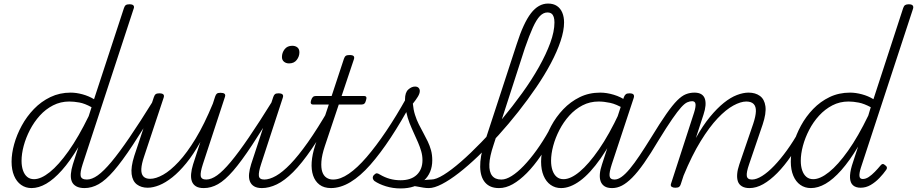

<svg xmlns="http://www.w3.org/2000/svg" viewBox="-20 -1039 5148 1078"><path d="M157 17Q124 17 98.5 -1Q73 -19 59 -52.5Q45 -86 45 -131Q45 -177 59.5 -229.5Q74 -282 102 -333.5Q130 -385 170.5 -427Q211 -469 263 -494Q315 -519 377 -519Q408 -519 443 -509.5Q478 -500 508 -482L676 -994Q680 -1006 686.5 -1010.5Q693 -1015 707 -1015Q724 -1015 729.5 -1008Q735 -1001 730 -989L444 -117Q429 -71 433 -51Q437 -31 468 -31Q477 -31 480.5 -23.5Q484 -16 482.5 -7Q481 2 474 9.5Q467 17 455 17Q426 17 408 7Q390 -3 383 -20.5Q376 -38 378 -62.5Q380 -87 389 -116L420 -213Q373 -134 327.5 -83Q282 -32 239.5 -7.5Q197 17 157 17ZM171 -33Q210 -33 259.5 -72.5Q309 -112 365 -191Q421 -270 478 -387L494 -437Q456 -458 425.5 -463.5Q395 -469 369 -469Q320 -469 278 -447.5Q236 -426 203.5 -390Q171 -354 148 -309.5Q125 -265 113 -220Q101 -175 101 -136Q101 -106 109 -82.5Q117 -59 132.5 -46Q148 -33 171 -33Z M454 17Q443 17 438 9.5Q433 2 434.5 -7Q436 -16 444.5 -23.5Q453 -31 468 -31Q496 -31 529 -54.5Q562 -78 605.5 -130Q649 -182 707 -267Q765 -352 842 -476Q848 -486 857.5 -485Q867 -484 872.5 -476Q878 -468 872 -459Q787 -318 726 -225.5Q665 -133 619 -80Q573 -27 534 -5Q495 17 454 17Z M809 15Q773 15 748.5 -3.5Q724 -22 719 -61.5Q714 -101 734 -164L844 -494Q848 -506 854.5 -510.5Q861 -515 874 -515Q891 -515 897 -509Q903 -503 899 -491L789 -160Q775 -119 773.5 -91Q772 -63 784.5 -49Q797 -35 823 -35Q855 -35 896 -58Q937 -81 983.5 -131Q1030 -181 1078.5 -261Q1127 -341 1175 -457L1188 -497Q1192 -509 1198 -513.5Q1204 -518 1218 -518Q1234 -518 1240.5 -512.5Q1247 -507 1243 -495L1119 -117Q1104 -71 1107 -51Q1110 -31 1138 -31Q1148 -31 1152 -23.5Q1156 -16 1154.5 -7Q1153 2 1145.5 9.5Q1138 17 1124 17Q1096 17 1080 7Q1064 -3 1057.5 -20.5Q1051 -38 1053 -62.5Q1055 -87 1064 -116L1105 -242Q1066 -172 1026 -123Q986 -74 947.5 -43.5Q909 -13 874 1Q839 15 809 15Z M1124 17Q1113 17 1108 9.5Q1103 2 1104.5 -7Q1106 -16 1114.5 -23.5Q1123 -31 1138 -31Q1166 -31 1199 -54.5Q1232 -78 1275.5 -130Q1319 -182 1377 -267Q1435 -352 1512 -476Q1518 -486 1527.5 -485Q1537 -484 1542.5 -476Q1548 -468 1542 -459Q1457 -318 1396 -225.5Q1335 -133 1289 -80Q1243 -27 1204 -5Q1165 17 1124 17Z M1451 17Q1423 17 1406.5 7Q1390 -3 1383 -21Q1376 -39 1378.5 -63.5Q1381 -88 1390 -117L1514 -494Q1518 -506 1524 -510.5Q1530 -515 1543 -515Q1560 -515 1566 -509Q1572 -503 1568 -491L1446 -118Q1431 -72 1433.5 -51.5Q1436 -31 1464 -31Q1475 -31 1479.5 -23.5Q1484 -16 1482 -7Q1480 2 1472.5 9.5Q1465 17 1451 17ZM1603 -683Q1586 -683 1574.5 -692.5Q1563 -702 1563 -719Q1563 -743 1578 -762.5Q1593 -782 1621 -782Q1638 -782 1649.5 -773Q1661 -764 1661 -745Q1661 -722 1646 -702.5Q1631 -683 1603 -683Z M1450 17Q1439 17 1434 9.5Q1429 2 1430.5 -7Q1432 -16 1440.5 -23.5Q1449 -31 1464 -31Q1493 -31 1529.5 -51.5Q1566 -72 1610.5 -118Q1655 -164 1709 -240.5Q1763 -317 1828 -429Q1835 -439 1844 -438Q1853 -437 1858 -429Q1863 -421 1857 -410Q1787 -286 1730.5 -203.5Q1674 -121 1626 -73Q1578 -25 1534.5 -4Q1491 17 1450 17Z M1839 17Q1799 17 1774 -2Q1749 -21 1738 -53.5Q1727 -86 1730 -129Q1733 -172 1749 -221L1826 -452H1739Q1728 -452 1725.5 -458.5Q1723 -465 1727 -477Q1731 -489 1737 -494.5Q1743 -500 1753 -500H1842L1911 -709Q1915 -721 1921.5 -725.5Q1928 -730 1942 -730Q1960 -730 1965.5 -724Q1971 -718 1967 -706L1898 -500H2023Q2034 -500 2036.5 -494Q2039 -488 2035 -476Q2032 -463 2026 -457.5Q2020 -452 2009 -452H1882L1804 -219Q1787 -168 1784.5 -132Q1782 -96 1789.5 -74Q1797 -52 1813 -41.5Q1829 -31 1849 -31Q1859 -31 1864 -23.5Q1869 -16 1868.5 -7Q1868 2 1861 9.5Q1854 17 1839 17Z M1837 17Q1826 17 1822 9.5Q1818 2 1820 -7Q1822 -16 1830 -23.5Q1838 -31 1851 -31Q1891 -31 1938.5 -63.5Q1986 -96 2038.5 -157Q2091 -218 2148 -302.5Q2205 -387 2264 -493Q2272 -505 2281 -503Q2290 -501 2295.5 -491Q2301 -481 2294 -469Q2233 -356 2174 -266.5Q2115 -177 2059 -113.5Q2003 -50 1947.5 -16.5Q1892 17 1837 17Z M2387 17Q2373 17 2357 14.5Q2341 12 2323.5 8.5Q2306 5 2284 2L2308 -21Q2329 -23 2346 -25.5Q2363 -28 2376.5 -29.5Q2390 -31 2400 -31Q2409 -31 2413 -23.5Q2417 -16 2415.5 -7Q2414 2 2406.5 9.5Q2399 17 2387 17ZM2229 19Q2186 19 2147 7Q2108 -5 2082 -23Q2073 -32 2073 -41Q2073 -50 2080 -57Q2089 -66 2095.5 -66Q2102 -66 2113 -59Q2140 -43 2168.5 -35Q2197 -27 2229 -27Q2288 -27 2320 -57.5Q2352 -88 2352 -140Q2352 -165 2345 -189.5Q2338 -214 2327 -239.5Q2316 -265 2303.5 -292Q2291 -319 2279.5 -348Q2268 -377 2261 -410.5Q2254 -444 2254 -481Q2254 -520 2272.5 -536.5Q2291 -553 2310 -553Q2323 -553 2330 -546Q2337 -539 2337 -528Q2337 -514 2326 -496Q2315 -478 2298 -457Q2301 -423 2310 -394.5Q2319 -366 2331.5 -341Q2344 -316 2357 -292.5Q2370 -269 2381.5 -245Q2393 -221 2400 -195.5Q2407 -170 2407 -139Q2407 -68 2359.5 -24.5Q2312 19 2229 19Z M2388 17Q2375 17 2371 9.5Q2367 2 2370 -7Q2373 -16 2381.5 -23.5Q2390 -31 2402 -31Q2428 -31 2471 -57.5Q2514 -84 2568 -131Q2622 -178 2681.5 -239.5Q2741 -301 2799.5 -371.5Q2858 -442 2911.5 -516Q2965 -590 3005.5 -662Q3046 -734 3069.5 -798Q3093 -862 3093 -913Q3093 -925 3101.5 -931.5Q3110 -938 3120.5 -938Q3131 -938 3139 -931.5Q3147 -925 3147 -913Q3147 -867 3127.5 -808.5Q3108 -750 3073 -684Q3038 -618 2991 -549Q2944 -480 2890 -411.5Q2836 -343 2779 -280Q2722 -217 2665 -162.5Q2608 -108 2556.5 -68Q2505 -28 2461.5 -5.5Q2418 17 2388 17Z M2781 17Q2731 17 2704 -14Q2677 -45 2676 -102Q2675 -159 2699 -234L2881 -791Q2919 -910 2961 -964.5Q3003 -1019 3057 -1019Q3087 -1019 3107 -1005.5Q3127 -992 3137 -968Q3147 -944 3147 -913Q3147 -901 3139 -894.5Q3131 -888 3120.5 -888Q3110 -888 3101.5 -894.5Q3093 -901 3093 -913Q3093 -931 3089 -943.5Q3085 -956 3076.5 -962.5Q3068 -969 3053 -969Q3031 -969 3011.5 -949Q2992 -929 2972 -885Q2952 -841 2927 -769L2751 -225Q2729 -160 2727.5 -117Q2726 -74 2743 -52.5Q2760 -31 2794 -31Q2805 -31 2809.5 -23.5Q2814 -16 2812 -7Q2810 2 2802 9.5Q2794 17 2781 17Z M2782 17Q2771 17 2766 9.5Q2761 2 2762.5 -7Q2764 -16 2772.5 -23.5Q2781 -31 2796 -31Q2821 -31 2853 -51Q2885 -71 2920.5 -108Q2956 -145 2992.5 -195.5Q3029 -246 3063 -307Q3068 -316 3077 -315Q3086 -314 3092 -307.5Q3098 -301 3093 -292Q3056 -222 3017 -165Q2978 -108 2938 -67.5Q2898 -27 2859 -5Q2820 17 2782 17Z M3130 17Q3097 17 3071.5 -1Q3046 -19 3032 -52.5Q3018 -86 3018 -131Q3018 -175 3032.5 -227.5Q3047 -280 3074.5 -331.5Q3102 -383 3142.5 -425.5Q3183 -468 3235 -493.5Q3287 -519 3350 -519Q3386 -519 3426 -507Q3466 -495 3498 -472L3484 -428Q3441 -454 3406 -461.5Q3371 -469 3341 -469Q3292 -469 3250.5 -447.5Q3209 -426 3176.5 -390Q3144 -354 3121 -309.5Q3098 -265 3086 -220Q3074 -175 3074 -136Q3074 -106 3082 -82.5Q3090 -59 3105.5 -46Q3121 -33 3144 -33Q3184 -33 3234.5 -75Q3285 -117 3342.5 -200Q3400 -283 3458 -407L3476 -369Q3413 -236 3353 -150.5Q3293 -65 3237 -24Q3181 17 3130 17ZM3417 17Q3390 17 3374.5 7Q3359 -3 3352.5 -20.5Q3346 -38 3348 -62.5Q3350 -87 3360 -116L3483 -494Q3488 -506 3494.5 -510.5Q3501 -515 3514 -515Q3532 -515 3537 -508Q3542 -501 3538 -489L3415 -117Q3400 -71 3402.5 -51Q3405 -31 3430 -31Q3440 -31 3444.5 -23.5Q3449 -16 3447.5 -7Q3446 2 3438.5 9.5Q3431 17 3417 17Z M3417 17Q3406 17 3402 9.5Q3398 2 3400.5 -7Q3403 -16 3411 -23.5Q3419 -31 3431 -31Q3449 -31 3470 -46Q3491 -61 3516 -91Q3541 -121 3570.5 -165Q3600 -209 3636 -267Q3686 -349 3721 -399Q3756 -449 3782 -475Q3808 -501 3831 -510Q3854 -519 3879 -519Q3889 -519 3891 -511.5Q3893 -504 3889.5 -495Q3886 -486 3880 -478.5Q3874 -471 3868 -471Q3853 -471 3838.5 -464.5Q3824 -458 3804.5 -436.5Q3785 -415 3754.5 -371Q3724 -327 3678 -252Q3633 -176 3596.5 -124Q3560 -72 3529.5 -41.5Q3499 -11 3472 3Q3445 17 3417 17Z M4188 17Q4162 17 4145.5 7Q4129 -3 4123 -20.5Q4117 -38 4119 -62.5Q4121 -87 4131 -116L4209 -344Q4223 -386 4224 -413.5Q4225 -441 4211.5 -455Q4198 -469 4170 -469Q4139 -469 4097.5 -446.5Q4056 -424 4009.5 -375Q3963 -326 3914 -246.5Q3865 -167 3818 -53L3802 -4Q3799 6 3792.5 10.5Q3786 15 3771 15Q3759 15 3751.5 10Q3744 5 3747 -6L3877 -407Q3887 -439 3885 -455Q3883 -471 3865 -471Q3855 -471 3851 -478.5Q3847 -486 3849 -495Q3851 -504 3858.5 -511.5Q3866 -519 3878 -519Q3903 -519 3917.5 -510Q3932 -501 3937.5 -484.5Q3943 -468 3941 -445.5Q3939 -423 3930 -396L3887 -264Q3926 -334 3966 -382.5Q4006 -431 4044 -461.5Q4082 -492 4117.5 -505.5Q4153 -519 4183 -519Q4221 -519 4246.5 -500.5Q4272 -482 4277.5 -442.5Q4283 -403 4262 -340L4186 -117Q4170 -71 4173 -51Q4176 -31 4202 -31Q4212 -31 4216 -23.5Q4220 -16 4218.5 -7Q4217 2 4209.5 9.5Q4202 17 4188 17Z M4188 17Q4177 17 4172 9.5Q4167 2 4168.5 -7Q4170 -16 4178.5 -23.5Q4187 -31 4202 -31Q4227 -31 4259 -51Q4291 -71 4326.5 -108Q4362 -145 4398.5 -195.5Q4435 -246 4469 -307Q4474 -316 4483 -315Q4492 -314 4498 -307.5Q4504 -301 4499 -292Q4462 -222 4423 -165Q4384 -108 4344 -67.5Q4304 -27 4265 -5Q4226 17 4188 17Z M4533 17Q4499 17 4473.5 -1Q4448 -19 4434 -52.5Q4420 -86 4420 -131Q4420 -177 4434.5 -229.5Q4449 -282 4477 -333.5Q4505 -385 4545.5 -427Q4586 -469 4638 -494Q4690 -519 4753 -519Q4784 -519 4819.5 -509.5Q4855 -500 4884 -482L5051 -994Q5055 -1006 5062 -1010.5Q5069 -1015 5082 -1015Q5099 -1015 5104.5 -1008Q5110 -1001 5106 -989L4813 -96Q4804 -67 4805.5 -50.5Q4807 -34 4824 -34Q4841 -34 4858 -45.5Q4875 -57 4892 -74.5Q4909 -92 4923 -109Q4929 -117 4935 -118Q4941 -119 4948 -113Q4958 -106 4959.5 -99.5Q4961 -93 4956 -86Q4940 -63 4917.5 -39.5Q4895 -16 4868.5 -0.5Q4842 15 4812 15Q4785 15 4769.5 1.5Q4754 -12 4752.5 -40Q4751 -68 4763 -109Q4772 -136 4780.5 -163Q4789 -190 4798 -216Q4750 -136 4704 -84Q4658 -32 4615.5 -7.5Q4573 17 4533 17ZM4476 -136Q4476 -106 4484 -82.5Q4492 -59 4507.5 -46Q4523 -33 4546 -33Q4585 -33 4635 -73Q4685 -113 4741.5 -192.5Q4798 -272 4855 -390L4869 -437Q4832 -457 4801.5 -463Q4771 -469 4744 -469Q4695 -469 4653.5 -447.5Q4612 -426 4579 -390Q4546 -354 4523 -309.5Q4500 -265 4488 -220Q4476 -175 4476 -136Z"/></svg>

Font: Playwrite US Trad ExtraLight
Style: Regular
Weight: 250
Designer: Veronika Burian, José Scaglione
Foundry: TypeTogether
Version: Version 1.003